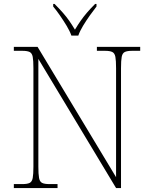

<svg xmlns="http://www.w3.org/2000/svg" viewBox="-20 -951 771 971"><path d="M50 0V-20H93Q118 -20 130 -26Q142 -32 145.5 -51Q149 -70 149 -108V-606Q149 -645 145.5 -663.5Q142 -682 130 -688Q118 -694 93 -694H50V-714H170L567 -55V-606Q567 -645 563.5 -663.5Q560 -682 548 -688Q536 -694 511 -694H470V-714H689V-694H648Q623 -694 611 -688Q599 -682 595.5 -663.5Q592 -645 592 -606V0H567L174 -653V-108Q174 -70 177.5 -51Q181 -32 193 -26Q205 -20 230 -20H271V0ZM341 -771Q333 -794 317 -820.5Q301 -847 283 -873Q265 -899 249 -918V-931H256Q281 -906 298.5 -886Q316 -866 330 -846Q344 -826 359 -801Q374 -826 388 -846Q402 -866 419 -886Q436 -906 461 -931H468V-918Q453 -899 434.5 -873Q416 -847 400 -820.5Q384 -794 376 -771Z"/></svg>

Font: Noto Serif Thai Thin
Style: Regular
Weight: 250
Version: Version 2.001